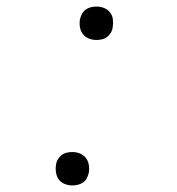

<svg xmlns="http://www.w3.org/2000/svg" viewBox="-20 -558 540 586"><path d="M274 -436Q262 -436 251 -440.5Q240 -445 233 -454Q226 -463 224 -475Q222 -487 224 -499Q226 -508 230.5 -516Q235 -524 242 -529Q249 -534 257.5 -536Q266 -538 274 -538Q287 -538 298 -533.5Q309 -529 316 -520Q323 -511 324.5 -499Q326 -487 324 -475Q323 -466 318.5 -458.5Q314 -451 307 -445.5Q300 -440 291.5 -438Q283 -436 274 -436ZM201 8Q189 8 177.5 3.5Q166 -1 159.5 -10Q153 -19 151 -31Q149 -43 151 -55Q152 -64 156.5 -71.5Q161 -79 168 -84.5Q175 -90 183.5 -92Q192 -94 201 -94Q213 -94 224 -89.5Q235 -85 242 -76Q249 -67 251 -55Q253 -43 251 -31Q249 -22 245 -14Q241 -6 233.5 -1Q226 4 217.5 6Q209 8 201 8Z"/></svg>

Font: Iosevka Slab XLtObl
Style: Regular
Weight: 200
Italic angle: -9°
Monospace: yes
Designer: Belleve Invis
Foundry: Belleve Invis
Version: Version 11.1.1; ttfautohint (v1.8.3)